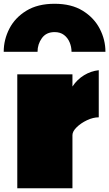

<svg xmlns="http://www.w3.org/2000/svg" viewBox="-33 -1003 582 1023"><path d="M493.2 -377.9Q462.9 -377.9 430.2 -362.3Q397.5 -346.7 375.2 -324.7Q353 -302.7 353 -283.2V0H59.1V-606.9H353V-542Q377.9 -579.6 414.8 -602.1Q451.7 -624.5 493.2 -628.9ZM348.1 -727.1Q348.1 -752.9 338.1 -777.1Q328.1 -801.3 308.1 -816.7Q288.1 -832 257.8 -832Q213.4 -832 190.2 -799.8Q167 -767.6 167 -727.1H-13.2Q-13.2 -792 17.1 -850.6Q47.4 -909.2 107.7 -946Q168 -982.9 257.8 -982.9Q347.7 -982.9 407.7 -945.8Q467.8 -908.7 498.3 -850.1Q528.8 -791.5 528.8 -727.1Z"/></svg>

Font: Rammetto One
Style: Regular
Weight: 400
Designer: Vernon Adams
Foundry: Vernon Adams
Version: Version 1.100; ttfautohint (v1.8.4.7-5d5b)